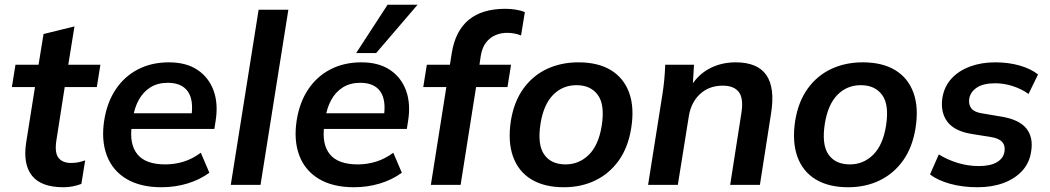

<svg xmlns="http://www.w3.org/2000/svg" viewBox="-20 -777 4412 807"><path d="M247 10Q153 10 114.5 -38.5Q76 -87 90 -178L127 -411H30L45 -505H142L163 -634L293 -666L267 -505H402L387 -411H252L217 -187Q209 -135 226 -113.5Q243 -92 279 -92Q296 -92 310 -95Q324 -98 338 -103L322 -4Q303 3 284.5 6.5Q266 10 247 10Z M659 10Q570 10 511.5 -25Q453 -60 429 -123.5Q405 -187 418 -271Q430 -347 466.5 -401.5Q503 -456 560 -485.5Q617 -515 690 -515Q763 -515 810.5 -483Q858 -451 878 -395.5Q898 -340 886 -267L881 -235H514L524 -301H803L784 -285Q795 -356 769.5 -392.5Q744 -429 685 -429Q643 -429 612.5 -410Q582 -391 563.5 -357.5Q545 -324 539 -282L534 -249Q523 -171 557.5 -128.5Q592 -86 675 -86Q714 -86 751.5 -97.5Q789 -109 824 -135L860 -51Q819 -21 767 -5.5Q715 10 659 10Z M950 0 1067 -736H1192L1075 0Z M1468 10Q1379 10 1320.5 -25Q1262 -60 1238 -123.5Q1214 -187 1227 -271Q1239 -347 1275.5 -401.5Q1312 -456 1369 -485.5Q1426 -515 1499 -515Q1572 -515 1619.5 -483Q1667 -451 1687 -395.5Q1707 -340 1695 -267L1690 -235H1323L1333 -301H1612L1593 -285Q1604 -356 1578.5 -392.5Q1553 -429 1494 -429Q1452 -429 1421.5 -410Q1391 -391 1372.5 -357.5Q1354 -324 1348 -282L1343 -249Q1332 -171 1366.5 -128.5Q1401 -86 1484 -86Q1523 -86 1560.5 -97.5Q1598 -109 1633 -135L1669 -51Q1628 -21 1576 -5.5Q1524 10 1468 10ZM1477 -554 1609 -757H1735L1561 -554Z M1791 0 1856 -411H1759L1774 -505H1906L1866 -473L1879 -555Q1894 -647 1950 -693.5Q2006 -740 2104 -740Q2126 -740 2148 -736.5Q2170 -733 2186 -726L2170 -628Q2158 -633 2143 -636Q2128 -639 2111 -639Q2085 -639 2062 -629Q2039 -619 2023 -598.5Q2007 -578 2001 -544L1992 -483L1977 -505H2128L2113 -411H1981L1916 0Z M2350 10Q2268 10 2213.5 -23Q2159 -56 2136.5 -118.5Q2114 -181 2127 -268Q2140 -349 2179.5 -404Q2219 -459 2278.5 -487Q2338 -515 2411 -515Q2494 -515 2548 -482Q2602 -449 2624.5 -387Q2647 -325 2633 -238Q2620 -157 2580.5 -102Q2541 -47 2482 -18.5Q2423 10 2350 10ZM2357 -86Q2414 -86 2455 -126.5Q2496 -167 2509 -248Q2523 -336 2493 -377.5Q2463 -419 2403 -419Q2345 -419 2305 -378.5Q2265 -338 2252 -258Q2238 -170 2267 -128Q2296 -86 2357 -86Z M2704 0 2764 -379Q2769 -410 2772 -442Q2775 -474 2776 -505H2897L2891 -405L2878 -404Q2908 -459 2958.5 -487Q3009 -515 3072 -515Q3164 -515 3201 -461.5Q3238 -408 3221 -301L3174 0H3049L3096 -301Q3106 -363 3085.5 -390Q3065 -417 3018 -417Q2960 -417 2922 -381.5Q2884 -346 2875 -287L2829 0Z M3545 10Q3463 10 3408.5 -23Q3354 -56 3331.5 -118.5Q3309 -181 3322 -268Q3335 -349 3374.5 -404Q3414 -459 3473.5 -487Q3533 -515 3606 -515Q3689 -515 3743 -482Q3797 -449 3819.5 -387Q3842 -325 3828 -238Q3815 -157 3775.5 -102Q3736 -47 3677 -18.5Q3618 10 3545 10ZM3552 -86Q3609 -86 3650 -126.5Q3691 -167 3704 -248Q3718 -336 3688 -377.5Q3658 -419 3598 -419Q3540 -419 3500 -378.5Q3460 -338 3447 -258Q3433 -170 3462 -128Q3491 -86 3552 -86Z M4088 10Q4026 10 3973.5 -4.5Q3921 -19 3889 -44L3926 -128Q3961 -106 4004.5 -92.5Q4048 -79 4094 -79Q4143 -79 4170.5 -95.5Q4198 -112 4202 -140Q4206 -165 4192 -180.5Q4178 -196 4145 -201L4064 -214Q3991 -226 3961.5 -266Q3932 -306 3941 -366Q3949 -414 3979.5 -447Q4010 -480 4057.5 -497.5Q4105 -515 4163 -515Q4219 -515 4266 -501.5Q4313 -488 4343 -464L4303 -382Q4276 -402 4238.5 -414.5Q4201 -427 4163 -427Q4113 -427 4086 -409Q4059 -391 4054 -363Q4050 -339 4062 -322.5Q4074 -306 4105 -301L4188 -287Q4263 -275 4293.5 -237.5Q4324 -200 4314 -140Q4307 -92 4276 -58.5Q4245 -25 4197 -7.5Q4149 10 4088 10Z"/></svg>

Font: Mulish ExtraLight
Style: Bold Italic
Weight: 700
Italic angle: -9°
Version: Version 3.603